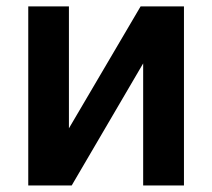

<svg xmlns="http://www.w3.org/2000/svg" viewBox="-20 -565 646 585"><path d="M190 -174V-545.5H66.1V0H198.5L416.2 -371.8V0H540.5V-545.5H408.4Z"/></svg>

Font: Margiela Sans Semi Bold
Style: Regular
Weight: 600
Designer: Stefan Endress, Andreas Faust
Version: Version 1.100;FEAKit 1.0